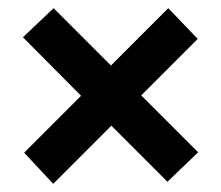

<svg xmlns="http://www.w3.org/2000/svg" viewBox="-20 -513 540 469"><path d="M110 -64 39 -140 178 -279 36 -422 111 -493 251 -353 391 -493 463 -418 325 -280 464 -141 389 -69 252 -206Z"/></svg>

Font: Readex Pro Medium
Style: Regular
Weight: 500
Designer: Bonnie Shaver-Troup, Thomas Jockin
Foundry: Lexend
Version: Version 1.204; ttfautohint (v1.8.4.7-5d5b)